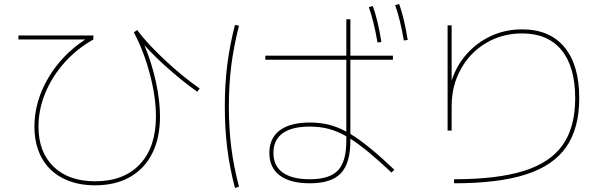

<svg xmlns="http://www.w3.org/2000/svg" viewBox="-20 -875 3040 948"><path d="M150 -250Q150 -374 218 -489.5Q286 -605 401 -680H71V-700H441V-680Q359 -634 298 -565.5Q237 -497 203.5 -415.5Q170 -334 170 -250Q170 -124 244.5 -52Q319 20 450 20Q592 20 671 -64.5Q750 -149 750 -300Q750 -395 720 -509Q690 -623 641 -715L657 -727Q705 -662 792.5 -580Q880 -498 966 -438L954 -422Q889 -468 818.5 -529.5Q748 -591 693 -652Q729 -565 749.5 -472Q770 -379 770 -300Q770 -194 731.5 -117.5Q693 -41 621 -0.5Q549 40 450 40Q358 40 290 5Q222 -30 186 -95.5Q150 -161 150 -250Z M1310 -120Q1310 -193 1361.5 -231.5Q1413 -270 1510 -270Q1559 -270 1602.5 -259.5Q1646 -249 1690 -225V-580H1290V-600H1690V-780H1710V-600H1920V-580H1710V-214Q1797 -161 1927 -37L1913 -23Q1787 -142 1710 -190V-180Q1710 -69 1663 -19.5Q1616 30 1510 30Q1413 30 1361.5 -8.5Q1310 -47 1310 -120ZM1140 -752 1160 -748Q1134 -646 1122 -551.5Q1110 -457 1110 -350Q1110 -241 1122 -146.5Q1134 -52 1160 47L1140 53Q1114 -47 1102 -143Q1090 -239 1090 -350Q1090 -459 1102 -554.5Q1114 -650 1140 -752ZM1510 10Q1607 10 1648.5 -33.5Q1690 -77 1690 -180V-202Q1645 -228 1601.5 -239Q1558 -250 1510 -250Q1421 -250 1375.5 -217Q1330 -184 1330 -120Q1330 -56 1376 -23Q1422 10 1510 10ZM1821 -845Q1847 -771 1863 -668L1844 -665Q1826 -770 1801 -840ZM1951 -855Q1977 -781 1993 -678L1974 -675Q1956 -780 1931 -850Z M2820 -390Q2820 -545 2752.5 -627.5Q2685 -710 2558 -710Q2460 -710 2380.5 -663Q2301 -616 2255.5 -534Q2210 -452 2210 -350V-230H2190V-750H2210V-477Q2234 -552 2285 -609Q2336 -666 2406 -698Q2476 -730 2558 -730Q2694 -730 2767 -642Q2840 -554 2840 -390Q2840 -242 2776 -149.5Q2712 -57 2576 -13.5Q2440 30 2222 30V10Q2435 10 2566 -31Q2697 -72 2758.5 -159.5Q2820 -247 2820 -390Z"/></svg>

Font: Enso Thin
Style: Regular
Weight: 100
Designer: Coji Morishita
Foundry: UNDERFOREST DESIGN
Version: Version 1.000